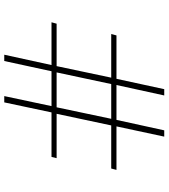

<svg xmlns="http://www.w3.org/2000/svg" viewBox="34 -806 772 879"><g transform="rotate(90 419.5 -366.0)"><path d="M277.3 -216.3H81.5L87.9 -239.7H282.2L335 -489.7H135.3L141.6 -513.7H340.3L387.7 -732.4H416.5L368.7 -513.7H528.3L576.2 -732.4H605L558.1 -513.7H757.3L751 -489.7H553.7L500.5 -239.7H703.6L697.8 -216.3H494.1L448.2 0H419.4L465.3 -216.3H305.7L258.8 0H230ZM364.3 -489.7 311 -239.7H470.7L523.4 -489.7Z"/></g></svg>

Font: Pinar DS1-Light
Style: Regular
Weight: 300
Designer: Amin Abedi
Version: Version 2.000